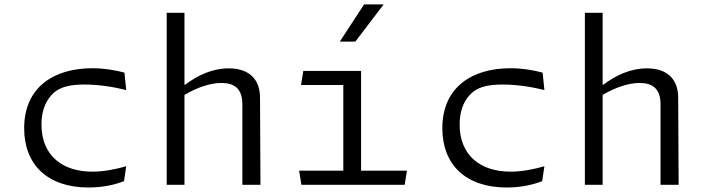

<svg xmlns="http://www.w3.org/2000/svg" viewBox="-20 -822 3140 854"><path d="M390 -518.5C222 -518.5 87.5 -436 87.5 -251.5C87.5 -89.5 191.5 12 374 12C447 12 499.5 -4 531.5 -16L541.5 -82.5C496.5 -70 445 -58.5 391 -58.5C256.5 -58.5 164.5 -131 164.5 -268C164.5 -355 203 -398.5 229 -417C256 -436 294 -446 356 -446C417 -446 484 -436 541.5 -421.5L533.5 -499C490.5 -510.5 442 -518.5 390 -518.5Z M1138.5 0 1136.5 -389C1136 -469.5 1088 -518 997.5 -518C926.5 -518 861 -488.5 804 -445.5H800.5V-765H721.5V0H800.5V-400C857.5 -433 914.5 -453 965 -453C1020.5 -453 1058 -429.5 1058 -358V0Z M1329 -506.5 1319 -444H1507V-63H1310.5L1320.5 0H1780L1790 -63H1586V-506.5ZM1491.5 -637 1599.5 -802.5H1686.5L1560.5 -637Z M2250 -518.5C2082 -518.5 1947.5 -436 1947.5 -251.5C1947.5 -89.5 2051.5 12 2234 12C2307 12 2359.5 -4 2391.5 -16L2401.5 -82.5C2356.5 -70 2305 -58.5 2251 -58.5C2116.5 -58.5 2024.5 -131 2024.5 -268C2024.5 -355 2063 -398.5 2089 -417C2116 -436 2154 -446 2216 -446C2277 -446 2344 -436 2401.5 -421.5L2393.5 -499C2350.5 -510.5 2302 -518.5 2250 -518.5Z M2998.5 0 2996.5 -389C2996 -469.5 2948 -518 2857.5 -518C2786.5 -518 2721 -488.5 2664 -445.5H2660.5V-765H2581.5V0H2660.5V-400C2717.5 -433 2774.5 -453 2825 -453C2880.5 -453 2918 -429.5 2918 -358V0Z"/></svg>

Font: Monaspace Argon Light
Style: Regular
Weight: 300
Designer: Riley Cran & the Lettermatic Team
Foundry: Lettermatic
Version: Version 1.000 (Monaspace Argon)